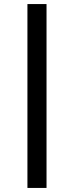

<svg xmlns="http://www.w3.org/2000/svg" viewBox="-20 -795 354 945"><path d="M115 130V-775H209V130Z"/></svg>

Font: Raleway-v4020 SemiBold
Style: Italic
Weight: 600
Italic angle: -12°
Designer: Matt McInerney, Pablo Impallari, Rodrigo Fuenzalida
Foundry: Matt McInerney, Pablo Impallari, Rodrigo Fuenzalida
Version: Version 4.020;PS 004.020;hotconv 1.0.88;makeotf.lib2.5.64775